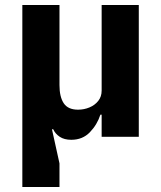

<svg xmlns="http://www.w3.org/2000/svg" viewBox="-20 -545 642 765"><path d="M217 200H69V-525H217V-206Q217 -159 234 -133.5Q251 -108 291 -108Q315 -108 336.5 -117Q358 -126 371.5 -143Q385 -160 385 -184V-525H533V0H385V-88H380Q367 -48 338 -18Q309 12 264 12Q236 12 218 0Q200 -12 192 -30H187L217 106Z"/></svg>

Font: IBM Plex Sans Var
Style: Regular
Weight: 400
Designer: Mike Abbink, Paul van der Laan, Pieter van Rosmalen
Foundry: Bold Monday
Version: Version 3.000